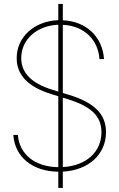

<svg xmlns="http://www.w3.org/2000/svg" viewBox="-20 -838 590 949"><path d="M268.1 90.8H290.5V10.3C418.9 3.4 503.9 -75.7 503.9 -184.6C503.9 -273.9 446.8 -330.6 321.3 -369.1L290.5 -378.4V-715.3C396.5 -710.4 464.8 -641.6 471.7 -545.9H494.1C487.3 -653.8 408.2 -732.9 290.5 -737.8V-818.4H268.1V-738.3C149.4 -733.9 62.5 -655.3 62.5 -550.8C62.5 -466.8 118.7 -408.7 233.4 -373L268.1 -362.3V-11.7C150.9 -13.2 75.2 -77.1 68.4 -170.9H45.9C52.7 -64.5 138.2 9.3 268.1 10.7ZM85 -550.8C85 -643.6 162.6 -711.4 268.1 -715.8V-385.3L238.3 -394.5C135.3 -426.3 85 -478 85 -550.8ZM290.5 -12.2V-355.5L315.4 -347.7C433.1 -311 481.4 -262.7 481.4 -184.6C481.4 -86.4 405.8 -18.6 290.5 -12.2Z"/></svg>

Font: Raveo Display Display Thin
Style: Regular
Weight: 100
Designer: Jakub Foglar, Rasmus Andersson (Inter)
Foundry: Jakubfoglar.com
Version: Version 1.100;Glyphs 3.2.3 (3260)